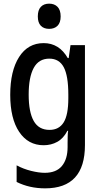

<svg xmlns="http://www.w3.org/2000/svg" viewBox="-20 -786 540 1051"><path d="M227 245Q141 245 71 210V119Q108 139 150.5 149.5Q193 160 225 160Q288 160 319 122.5Q350 85 350 19V-5Q350 -18 350.5 -39Q351 -60 353 -70H349Q327 -28 293.5 -9.5Q260 9 219 9Q134 9 85 -64Q36 -137 36 -267Q36 -398 84.5 -474Q133 -550 219 -550Q304 -550 351 -468H356L366 -539H445V8Q445 245 227 245ZM251 -75Q303 -75 328.5 -116Q354 -157 354 -248V-268Q354 -371 329 -418Q304 -465 250 -465Q192 -465 164.5 -414Q137 -363 137 -268Q137 -173 164.5 -124Q192 -75 251 -75ZM249 -628Q220 -628 203.5 -645Q187 -662 187 -696Q187 -731 203.5 -748.5Q220 -766 249 -766Q278 -766 295 -748.5Q312 -731 312 -696Q312 -662 295 -645Q278 -628 249 -628Z"/></svg>

Font: Noto Sans Mono ExtraCondensed Medium
Style: Regular
Weight: 500
Width: 2
Designer: Monotype Design Team
Foundry: Monotype Imaging Inc.
Version: Version 2.014